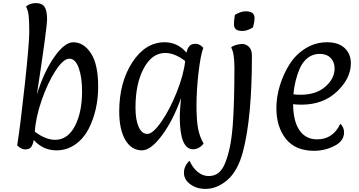

<svg xmlns="http://www.w3.org/2000/svg" viewBox="-20 -957 2320 1240"><path d="M336 -54Q417 -54 463.5 -142.5Q510 -231 510 -367Q510 -458 488.5 -518Q467 -578 428 -578Q389 -578 338.5 -500Q288 -422 249 -309.5Q210 -197 205 -106Q276 -54 336 -54ZM148 -915Q173 -937 212 -937Q251 -937 267.5 -913Q284 -889 284 -833Q284 -777 218 -346Q263 -492 330 -588Q397 -684 453 -684Q521 -684 567.5 -612.5Q614 -541 614 -398Q614 -243 550 -120Q518 -60 464.5 -23Q411 14 344 14Q258 14 198 -53Q192 -20 180 -6Q168 8 142.5 8Q117 8 91 -18Q112 -150 140.5 -413.5Q169 -677 169 -750Q169 -823 165 -856.5Q161 -890 148 -915Z M897 14Q829 14 789.5 -53Q750 -120 750 -237Q750 -425 834.5 -554.5Q919 -684 1043 -684Q1128 -684 1184 -617Q1192 -648 1204.5 -661Q1217 -674 1243.5 -674Q1270 -674 1293 -648Q1275 -600 1262 -487Q1249 -374 1249 -276.5Q1249 -179 1259.5 -125.5Q1270 -72 1295 -30Q1266 7 1227 7Q1141 7 1141 -204Q1141 -238 1149 -323Q1097 -178 1025.5 -82Q954 14 897 14ZM1047 -615Q962 -615 908.5 -516Q855 -417 855 -262Q855 -183 875.5 -137.5Q896 -92 931.5 -92Q967 -92 1021.5 -170Q1076 -248 1121 -360.5Q1166 -473 1176 -563Q1108 -615 1047 -615Z M1624 -841Q1624 -817 1614 -780Q1576 -757 1546 -757Q1516 -757 1503.5 -768Q1491 -779 1491 -802Q1491 -825 1497 -861Q1535 -884 1567 -884Q1624 -884 1624 -841ZM1607 -597Q1607 -196 1549 23Q1516 147 1449 205Q1382 263 1307 263Q1250 263 1209 233Q1168 203 1168 159Q1168 115 1204 81Q1224 126 1256.5 153Q1289 180 1327 180Q1365 180 1391 159.5Q1417 139 1434.5 95Q1452 51 1464 -5Q1476 -61 1483 -145Q1494 -294 1494 -521Q1494 -614 1473 -650Q1480 -659 1502 -666Q1524 -673 1546 -673Q1568 -673 1587.5 -654.5Q1607 -636 1607 -597Z M1927 -281Q1900 -281 1873 -284Q1874 -173 1914.5 -115Q1955 -57 2028 -57Q2131 -57 2178 -158Q2202 -135 2202 -102Q2202 -46 2139.5 -14.5Q2077 17 2009 17Q1888 17 1826.5 -60Q1765 -137 1765 -259Q1765 -332 1788 -406.5Q1811 -481 1851 -543.5Q1891 -606 1954 -645Q2017 -684 2092 -684Q2167 -684 2206.5 -646Q2246 -608 2246 -548Q2246 -451 2156.5 -366Q2067 -281 1927 -281ZM1917 -517Q1883 -439 1875 -348Q1899 -345 1920 -345Q2022 -345 2081.5 -397.5Q2141 -450 2141 -515Q2141 -556 2115.5 -582.5Q2090 -609 2045.5 -609Q2001 -609 1968.5 -584Q1936 -559 1917 -517Z"/></svg>

Font: Paprika
Style: Regular
Weight: 400
Designer: Eduardo Rodriguez Tunni
Foundry: Eduardo Rodriguez Tunni
Version: Version 1.001